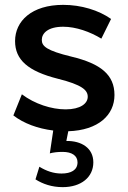

<svg xmlns="http://www.w3.org/2000/svg" viewBox="-20 -530 526 790"><path d="M240 -510C110 -510 42 -443 42 -361C42 -284 95 -237 218 -206C318 -181 341 -159 341 -132C341 -104 311 -80 250 -80C192 -80 123 -102 70 -142L35 -55C78 -22 135 -1 199 7L185 101C200 97 217 95 238 95C275 95 299 110 299 138C299 170 272 184 233 184C201 184 171 174 142 156L126 208C156 227 193 240 238 240C314 240 364 199 364 138C364 79 315 49 253 50L261 10C385 6 451 -57 451 -139C451 -222 395 -268 274 -297C171 -322 152 -340 152 -366C152 -393 177 -420 240 -420C293 -420 351 -399 397 -371L437 -452C386 -488 314 -510 240 -510Z"/></svg>

Font: Gully Medium
Style: Regular
Weight: 500
Designer: jaikishan Patel
Foundry: MagicType
Version: Version 1.000;Glyphs 3.2 (3242)